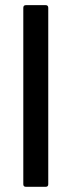

<svg xmlns="http://www.w3.org/2000/svg" viewBox="-20 -720 275 740"><path d="M155.8 0H80.1Q69.8 0 69.8 -9.8V-689.9Q69.8 -700.2 80.1 -700.2H155.8Q166 -700.2 166 -689.9V-9.8Q166 0 155.8 0Z"/></svg>

Font: Gruenseis Font Medium
Style: Regular
Weight: 500
Designer: Jeremy Tribby
Foundry: Tribby Type
Version: Version 1.408;Glyphs 3.1.2 (3151)